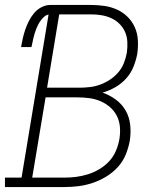

<svg xmlns="http://www.w3.org/2000/svg" viewBox="-35 -755 655 775"><path d="M-15 0V-38H52L161 -696Q152 -695 144 -688Q136 -681 130 -673Q124 -665 119.5 -656.5Q115 -648 111.5 -639Q108 -630 105 -620.5Q102 -611 100 -602Q98 -593 96 -583.5Q94 -574 92 -565H50Q53 -583 57 -600.5Q61 -618 67 -635.5Q73 -653 81.5 -670Q90 -687 102.5 -702Q115 -717 132.5 -726Q150 -735 168 -735H332Q360 -735 387 -731Q414 -727 438 -716Q462 -705 480.5 -686.5Q499 -668 509.5 -644Q520 -620 521.5 -592.5Q523 -565 519 -537Q514 -511 503.5 -485Q493 -459 474 -438Q455 -417 430.5 -403Q406 -389 379 -381Q408 -371 432.5 -353Q457 -335 472 -309Q487 -283 490.5 -251.5Q494 -220 489 -188Q484 -159 472.5 -131Q461 -103 440.5 -80.5Q420 -58 393.5 -42Q367 -26 338.5 -16.5Q310 -7 281.5 -3.5Q253 0 224 0ZM285 -401Q306 -401 327.5 -403.5Q349 -406 369.5 -413.5Q390 -421 409 -433.5Q428 -446 442.5 -463Q457 -480 465 -500.5Q473 -521 477 -542Q480 -564 479 -585.5Q478 -607 470 -625.5Q462 -644 447.5 -658.5Q433 -673 414.5 -681.5Q396 -690 375 -693.5Q354 -697 332 -697H204L155 -401ZM95 -38H224Q248 -38 272 -41Q296 -44 320 -51.5Q344 -59 366.5 -72.5Q389 -86 406 -104.5Q423 -123 433 -146.5Q443 -170 447 -194Q451 -218 449 -242.5Q447 -267 436.5 -287.5Q426 -308 408.5 -323Q391 -338 369.5 -347Q348 -356 324 -359Q300 -362 276 -362H149Z"/></svg>

Font: Iosevka Slab XLtExObl
Style: Regular
Weight: 200
Width: 7
Italic angle: -9°
Monospace: yes
Designer: Belleve Invis
Foundry: Belleve Invis
Version: Version 11.1.1; ttfautohint (v1.8.3)